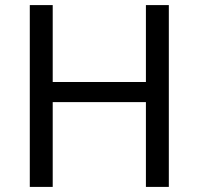

<svg xmlns="http://www.w3.org/2000/svg" viewBox="-20 -734 781 754"><path d="M643 0H553V-333H187V0H97V-714H187V-412H553V-714H643Z"/></svg>

Font: Noto Sans Gurmukhi
Style: Regular
Weight: 400
Designer: Jelle Bosma - Monotype Design Team
Foundry: Monotype Imaging Inc.
Version: Version 2.003